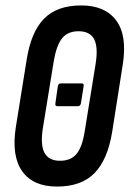

<svg xmlns="http://www.w3.org/2000/svg" viewBox="-20 -681 477 707"><path d="M191 -290Q182 -290 184 -301L193 -364Q195 -374 205 -374H280Q290 -374 288 -364L278 -301Q276 -290 267 -290ZM190 6Q102 6 62 -50Q22 -106 38 -211L78 -460Q94 -563 142 -612Q190 -661 279 -661Q367 -661 408 -605.5Q449 -550 432 -443L393 -195Q376 -92 327.5 -43Q279 6 190 6ZM201 -89Q241 -89 262 -114.5Q283 -140 292 -198L332 -445Q342 -508 326.5 -537Q311 -566 269 -566Q230 -566 209 -540.5Q188 -515 178 -456L138 -210Q128 -147 144 -118Q160 -89 201 -89Z"/></svg>

Font: Sofia Sans Extra Condensed
Style: Bold Italic
Weight: 700
Italic angle: -9°
Designer: Botio Nikoltchev, Ani Petrova
Foundry: lettersoup
Version: Version 4.101